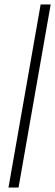

<svg xmlns="http://www.w3.org/2000/svg" viewBox="-20 -740 248 860"><path d="M18 100 162 -720H207L63 100Z"/></svg>

Font: DM Sans 9pt ExtraLight
Style: Italic
Weight: 250
Italic angle: -10°
Version: Version 4.004;gftools[0.9.30]